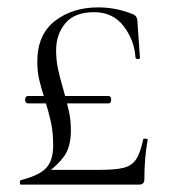

<svg xmlns="http://www.w3.org/2000/svg" viewBox="-20 -500 472 520"><path d="M368 -123Q368 -125 374 -124.5Q380 -124 380 -122Q371 -72 371 -15Q371 -7 367.5 -3.5Q364 0 356 0H36Q34 0 34 -5.5Q34 -11 36 -12Q87 -25 105.5 -45.5Q124 -66 124 -106Q124 -142 118 -169Q112 -196 101 -232Q91 -263 86 -285Q81 -307 81 -333Q81 -406 128.5 -443Q176 -480 246 -480Q293 -480 336 -463Q351 -459 352 -444L359 -344Q359 -340 354 -340Q348 -340 347 -344Q344 -391 315 -429Q286 -467 235 -467Q182 -467 157 -437Q132 -407 132 -364Q132 -337 137 -313.5Q142 -290 152 -256Q162 -220 167 -197Q172 -174 172 -147Q172 -103 154.5 -78Q137 -53 105 -30L99 -40H251Q295 -40 316.5 -46Q338 -52 349 -69Q360 -86 368 -123ZM281 -230Q281 -220 274 -220H55Q52 -220 50 -223Q48 -226 48 -230Q48 -234 50 -237Q52 -240 55 -240H274Q281 -240 281 -230Z"/></svg>

Font: Cormorant SC Light
Style: Regular
Weight: 300
Designer: Christian Thalmann (Catharsis Fonts)
Foundry: Catharsis Fonts
Version: Version 4.000